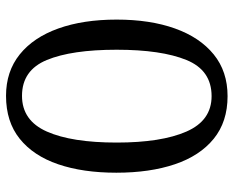

<svg xmlns="http://www.w3.org/2000/svg" viewBox="-89 -676 775 637"><g transform="rotate(-90 298.5 -357.5)"><path d="M298 10Q213 10 156.5 -36Q100 -82 72 -165Q44 -248 44 -359Q44 -470 72 -552Q100 -634 156.5 -679.5Q213 -725 299 -725Q380 -725 436.5 -679.5Q493 -634 522.5 -551.5Q552 -469 552 -358Q552 -247 522.5 -164.5Q493 -82 436.5 -36Q380 10 298 10ZM298 -43Q384 -43 418 -126.5Q452 -210 452 -358Q452 -507 418 -589.5Q384 -672 299 -672Q217 -672 180.5 -589.5Q144 -507 144 -358Q144 -210 180.5 -126.5Q217 -43 298 -43Z"/></g></svg>

Font: Noto Serif Ethiopic ExtraCondensed
Style: Regular
Weight: 400
Width: 2
Designer: Monotype Design Team
Foundry: Monotype Imaging Inc.
Version: Version 2.102; ttfautohint (v1.8.4.7-5d5b)